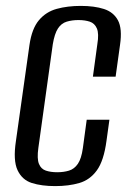

<svg xmlns="http://www.w3.org/2000/svg" viewBox="-20 -619 440 651"><path d="M167 12Q121 12 88 1.5Q55 -9 39.5 -42Q24 -75 34 -141L80 -467Q88 -522 112 -550.5Q136 -579 172.5 -589Q209 -599 254 -599Q300 -599 332.5 -588.5Q365 -578 380 -550Q395 -522 387 -467L372 -359H295L310 -469Q316 -505 308.5 -522.5Q301 -540 284.5 -545.5Q268 -551 246 -551Q224 -551 206 -545.5Q188 -540 176.5 -522.5Q165 -505 159 -469L110 -117Q105 -81 112 -63.5Q119 -46 135.5 -40.5Q152 -35 174 -35Q196 -35 214 -40.5Q232 -46 244 -63.5Q256 -81 261 -117L274 -213H351L341 -141Q332 -74 308.5 -41.5Q285 -9 249 1.5Q213 12 167 12Z"/></svg>

Font: Alumni Sans Medium
Style: Italic
Weight: 500
Italic angle: -8°
Designer: Robert E. Leuschke
Foundry: Robert E. Leuschke
Version: Version 1.016